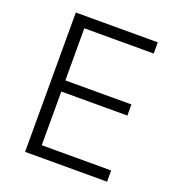

<svg xmlns="http://www.w3.org/2000/svg" viewBox="-128 -801 831 904"><g transform="rotate(20 288.0 -349.0)"><path d="M98.1 0V-698.2H508.8V-642.1H161.1V-380.9H492.2V-325.2H161.1V-56.2H508.8V0Z"/></g></svg>

Font: Anuphan Light
Style: Regular
Weight: 300
Designer: Mike Abbink, Paul van der Laan, Pieter van Rosmalen, Mint Tantisuwanna
Foundry: Bold Monday; Cadson Demak
Version: Version 3.002;hotconv 1.0.109;makeotfexe 2.5.65596